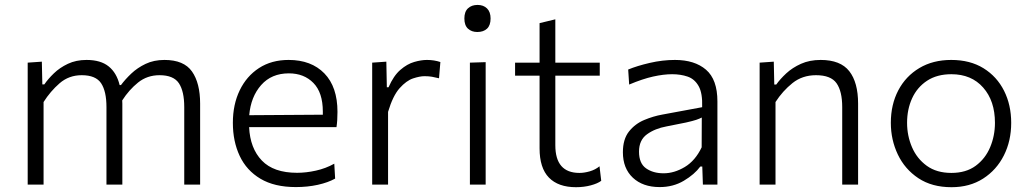

<svg xmlns="http://www.w3.org/2000/svg" viewBox="-20 -750 4182 780"><path d="M92.5 0V-495.5L150 -499.5L152 -407H160Q175 -429 198.8 -452Q222.5 -475 255.8 -490.8Q289 -506.5 331.5 -506.5Q389 -506.5 421.5 -480.2Q454 -454 466 -404.5H471.5Q488.5 -427.5 513.2 -451Q538 -474.5 571.5 -490.5Q605 -506.5 648 -506.5Q727 -506.5 760 -459.5Q793 -412.5 793 -329V0H728.5V-315Q728.5 -379 706.8 -411.8Q685 -444.5 628 -444.5Q578 -444.5 541 -414.8Q504 -385 476.5 -342Q477 -335.5 477 -329V0H412.5V-315Q412.5 -379 390.8 -411.8Q369 -444.5 312 -444.5Q260 -444.5 222.2 -411.8Q184.5 -379 157 -335.5V0Z M1182 10Q1095 10 1038.2 -23.8Q981.5 -57.5 953.8 -116.5Q926 -175.5 926 -251Q926 -325.5 953.8 -383Q981.5 -440.5 1032.2 -473.5Q1083 -506.5 1152.5 -506.5Q1244.5 -506.5 1297.8 -451.8Q1351 -397 1351 -295.5Q1351 -259.5 1347 -233.5H992Q996 -147.5 1043.8 -97.8Q1091.5 -48 1187 -48Q1223.5 -48 1263.2 -56.8Q1303 -65.5 1338 -85L1341.5 -24.5Q1313 -8.5 1271.2 0.8Q1229.5 10 1182 10ZM1153.5 -452Q1083 -452 1041 -404.5Q999 -357 992.5 -282L1291.5 -284Q1291.5 -290 1291.5 -296.5Q1291.5 -374 1253.2 -413Q1215 -452 1153.5 -452Z M1492 0V-495.5L1549.5 -499.5L1551.5 -395.5H1558.5Q1579 -442.5 1606.5 -466.2Q1634 -490 1662.5 -498.2Q1691 -506.5 1714.5 -506.5Q1743.5 -506.5 1769 -498L1763.5 -432Q1747.5 -436 1734.8 -438.2Q1722 -440.5 1704.5 -440.5Q1685.5 -440.5 1658.2 -431.5Q1631 -422.5 1603.5 -391.8Q1576 -361 1556.5 -295.5V0Z M1889 0V-495.5L1953 -497.5V0ZM1919 -620Q1896 -620 1881.2 -633.5Q1866.5 -647 1866.5 -675Q1866.5 -702.5 1881.2 -716.2Q1896 -730 1920 -730Q1944 -730 1958.5 -715.8Q1973 -701.5 1973 -675Q1973 -647 1958.5 -633.5Q1944 -620 1919 -620Z M2320 10.5Q2248 10.5 2210 -28.5Q2172 -67.5 2172 -147.5V-442.5H2072.5V-495.5H2172V-656L2236 -671.5V-495.5H2416.5V-442.5H2236V-160Q2236 -47.5 2334 -47.5Q2353.5 -47.5 2376 -54Q2398.5 -60.5 2415.5 -74.5L2422.5 -15.5Q2408 -4.5 2380 3Q2352 10.5 2320 10.5Z M2660 10Q2591.5 10 2551 -28Q2510.5 -66 2510.5 -131.5Q2510.5 -184.5 2535.2 -215.8Q2560 -247 2597 -262.5Q2634 -278 2670.5 -284.5L2832.5 -314.5Q2834.5 -371.5 2818.2 -400.2Q2802 -429 2773.5 -438.8Q2745 -448.5 2710.5 -448.5Q2676 -448.5 2633.2 -439Q2590.5 -429.5 2536 -406.5L2532 -467.5Q2568 -482.5 2619.8 -494.5Q2671.5 -506.5 2722 -506.5Q2802 -506.5 2848.2 -466.8Q2894.5 -427 2894.5 -338V0H2835.5L2833 -73.5H2825Q2801.5 -41.5 2758.2 -15.8Q2715 10 2660 10ZM2676 -46Q2719 -46 2761.8 -71.5Q2804.5 -97 2830.5 -151.5L2831 -272.5Q2822.5 -268 2808.5 -263.2Q2794.5 -258.5 2766.5 -252.2Q2738.5 -246 2688 -236.5Q2641 -228 2608.5 -204.5Q2576 -181 2576 -134Q2576 -86 2604.8 -66Q2633.5 -46 2676 -46Z M3066 0V-495.5L3123.5 -499.5L3125.5 -406.5H3133.5Q3149 -428.5 3174 -451.8Q3199 -475 3234 -490.8Q3269 -506.5 3314 -506.5Q3394.5 -506.5 3430.2 -460.8Q3466 -415 3466 -329V0H3401.5V-315Q3401.5 -379 3378.5 -411.8Q3355.5 -444.5 3295 -444.5Q3239.5 -444.5 3199.5 -412.5Q3159.5 -380.5 3130.5 -335.5V0Z M3845.5 10.5Q3766 10.5 3711 -26Q3656 -62.5 3627.5 -122.2Q3599 -182 3599 -251Q3599 -325 3629.2 -382.8Q3659.5 -440.5 3714.8 -473.5Q3770 -506.5 3844.5 -506.5Q3921 -506.5 3975.5 -472.8Q4030 -439 4059 -381.2Q4088 -323.5 4088 -251Q4088 -177.5 4058.2 -118.5Q4028.5 -59.5 3974 -24.5Q3919.5 10.5 3845.5 10.5ZM3845 -47.5Q3904.5 -47.5 3943.8 -76.5Q3983 -105.5 4002.5 -152Q4022 -198.5 4022 -251Q4022 -340 3974.2 -394.2Q3926.5 -448.5 3845 -448.5Q3786.5 -448.5 3746.2 -422Q3706 -395.5 3685.5 -350.8Q3665 -306 3665 -251Q3665 -198.5 3685 -152Q3705 -105.5 3745 -76.5Q3785 -47.5 3845 -47.5Z"/></svg>

Font: Heraclito Light
Style: Regular
Weight: 300
Designer: Kostas Bartsokas (font) & Cristiano Sobral (main changes)
Foundry: Kostas Bartsokas (font) & Cristiano Sobral (main changes)
Version: Version 1.00;July 8, 2020;FontCreator 13.0.0.2655 64-bit